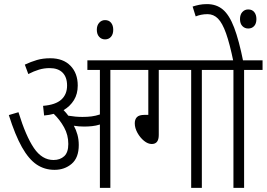

<svg xmlns="http://www.w3.org/2000/svg" viewBox="-20 -916 1300 936"><path d="M364 -209Q364 -147 329.5 -117.5Q295 -88 246 -88Q197 -88 158.5 -114Q120 -140 87 -198.5Q54 -257 23 -355L70 -369Q106 -252 145.5 -194Q185 -136 241 -136Q273 -136 293 -154.5Q313 -173 313 -214Q313 -258 292.5 -295Q272 -332 242 -361Q220 -355 195 -353L190 -400Q251 -405 279 -430.5Q307 -456 307 -499Q307 -540 285 -562Q263 -584 222 -584Q195 -584 170 -576.5Q145 -569 118 -555L101 -601Q131 -615 160 -623.5Q189 -632 225 -632Q288 -632 323.5 -595.5Q359 -559 359 -499Q359 -458 340.5 -428Q322 -398 290 -379Q303 -366 313 -352Q331 -349 348 -347.5Q365 -346 382 -346Q406 -346 426 -348.5Q446 -351 467 -358V-575H406V-622H609V-575H518V0H467V-309Q448 -303 428.5 -301Q409 -299 390 -299Q364 -299 340 -303Q351 -283 357.5 -259.5Q364 -236 364 -209Z M452 -771Q452 -792 463.5 -805Q475 -818 492 -818Q511 -818 521.5 -805Q532 -792 532 -771Q532 -749 521 -736.5Q510 -724 492 -724Q475 -724 463.5 -736.5Q452 -749 452 -771Z M754 -575V-258Q754 -214 720 -214Q701 -214 682 -229.5Q663 -245 650 -268.5Q637 -292 637 -315Q637 -334 647.5 -345Q658 -356 685 -356H703V-575H596V-622H1054V-575H964V0H912V-575Z M1170 -575V0H1118V-575H1041V-622H1260V-575ZM1118 -615Q1100 -703 1082 -753.5Q1064 -804 1042.5 -825.5Q1021 -847 992 -847Q975 -847 960.5 -844Q946 -841 934 -836L919 -884Q934 -889 951 -892.5Q968 -896 989 -896Q1035 -896 1066.5 -869.5Q1098 -843 1121.5 -781.5Q1145 -720 1166 -615ZM1150 -823Q1150 -845 1161.5 -857.5Q1173 -870 1190 -870Q1209 -870 1219.5 -857Q1230 -844 1230 -823Q1230 -801 1219 -789Q1208 -777 1190 -777Q1173 -777 1161.5 -789Q1150 -801 1150 -823Z"/></svg>

Font: Noto Sans Devanagari UI Condensed Light
Style: Regular
Weight: 300
Width: 3
Designer: Jelle Bosma - Monotype Design Team
Foundry: Monotype Imaging Inc.
Version: Version 2.004; ttfautohint (v1.8.4.7-5d5b)